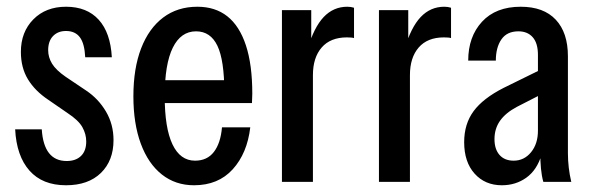

<svg xmlns="http://www.w3.org/2000/svg" viewBox="-20 -540 1760 570"><path d="M176 10Q106 10 67.5 -33.5Q29 -77 25 -156H104Q107 -109 125.5 -85.5Q144 -62 178 -62Q205 -62 220.5 -77Q236 -92 236 -120Q236 -142 224.5 -162.5Q213 -183 181 -204L123 -244Q84 -270 63 -304.5Q42 -339 42 -386Q42 -445 79 -482.5Q116 -520 176 -520Q238 -520 273 -481.5Q308 -443 312 -370H233Q231 -411 217 -429.5Q203 -448 176 -448Q152 -448 137.5 -433Q123 -418 123 -391Q123 -370 134.5 -351Q146 -332 175 -312L236 -271Q272 -247 294.5 -209Q317 -171 317 -124Q317 -63 279.5 -26.5Q242 10 176 10Z M556 10Q501 10 460.5 -22Q420 -54 398 -113.5Q376 -173 376 -254Q376 -337 399 -396.5Q422 -456 464.5 -488Q507 -520 566 -520Q619 -520 655 -491.5Q691 -463 710 -405.5Q729 -348 729 -262Q729 -255 728.5 -247.5Q728 -240 728 -234H434V-302H674L646 -265Q646 -361 625.5 -404Q605 -447 562 -447Q517 -447 493 -398.5Q469 -350 469 -254Q469 -160 492 -111.5Q515 -63 559 -63Q595 -63 615 -89Q635 -115 639 -162H723Q714 -85 671 -37.5Q628 10 556 10Z M817 0V-510H904V-397H909V0ZM909 -317 893 -394Q912 -459 941 -489.5Q970 -520 1011 -520Q1022 -520 1031 -517V-427Q1028 -428 1022.5 -428.5Q1017 -429 1010 -429Q961 -429 935 -399Q909 -369 909 -317Z M1105 0V-510H1192V-397H1197V0ZM1197 -317 1181 -394Q1200 -459 1229 -489.5Q1258 -520 1299 -520Q1310 -520 1319 -517V-427Q1316 -428 1310.5 -428.5Q1305 -429 1298 -429Q1249 -429 1223 -399Q1197 -369 1197 -317Z M1593 0Q1588 -18 1586 -39.5Q1584 -61 1584 -85H1577V-377Q1577 -412 1561.5 -429.5Q1546 -447 1519 -447Q1485 -447 1468.5 -423Q1452 -399 1452 -360H1370Q1370 -431 1411 -475.5Q1452 -520 1526 -520Q1594 -520 1630 -481.5Q1666 -443 1666 -373V-85Q1666 -64 1668.5 -42.5Q1671 -21 1676 0ZM1470 10Q1420 10 1389 -24.5Q1358 -59 1358 -118Q1358 -172 1386 -210Q1414 -248 1475 -279L1597 -339V-265L1515 -223Q1481 -205 1464.5 -181.5Q1448 -158 1448 -127Q1448 -97 1463 -80Q1478 -63 1505 -63Q1536 -63 1556.5 -88Q1577 -113 1577 -152L1588 -81Q1574 -35 1542.5 -12.5Q1511 10 1470 10Z"/></svg>

Font: Instrument Sans Condensed Medium
Style: Regular
Weight: 500
Width: 3
Designer: Rodrigo Fuenzalida
Foundry: fragTYPE
Version: Version 1.000;gftools[0.9.28]